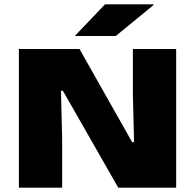

<svg xmlns="http://www.w3.org/2000/svg" viewBox="-20 -865 899 885"><path d="M346.5 -639 589 -210H598L592.5 -431.5V-639H792V0H525L270 -446.5H261L266.5 -225V0H67V-639ZM464 -845H687.5V-841.5L513.5 -699H327.5V-702Z"/></svg>

Font: Anek Latin Expanded ExtraBold
Style: Regular
Weight: 800
Width: 7
Designer: Yesha Goshar
Foundry: Ek Type
Version: Version 1.003